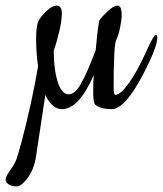

<svg xmlns="http://www.w3.org/2000/svg" viewBox="-58 -385 582 686"><path d="M354 -46Q372 -46 402 -87.5Q432 -129 461.5 -194.5Q491 -260 497.5 -260Q504 -260 504 -252Q504 -224 475 -163Q396 5 341 5Q302 5 282 -11Q275 -18 275 -56.5Q275 -95 277 -117Q224 5 163 5Q128 5 104 -46Q95 11 84 86Q73 161 70 178Q63 221 40.5 251Q18 281 1.5 281Q-15 281 -26.5 274Q-38 267 -38 256.5Q-38 246 -21.5 223Q-5 200 0.5 184.5Q6 169 18 126Q56 -18 78 -148Q71 -198 71 -248Q71 -298 82.5 -315.5Q94 -333 112 -349Q130 -365 144 -365Q163 -365 163 -337Q163 -309 152 -265.5Q141 -222 134 -204Q134 -138 148 -93Q162 -48 188 -48Q209 -48 230.5 -84.5Q252 -121 284 -206Q293 -307 298.5 -315Q304 -323 326 -344Q348 -365 362.5 -365Q377 -365 377 -327Q377 -318 371.5 -289Q366 -260 357 -241.5Q348 -223 348 -73Q348 -46 354 -46Z"/></svg>

Font: Cookie
Style: Regular
Weight: 400
Designer: Ania Kruk
Foundry: Ania Kruk
Version: Version 1.004